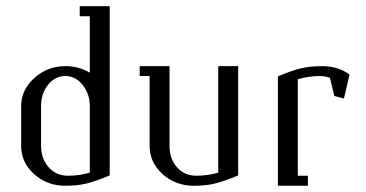

<svg xmlns="http://www.w3.org/2000/svg" viewBox="-20 -596 1173 616"><path d="M47.9 -127.9V-255.9Q47.9 -307.6 90.1 -345.7Q132.3 -383.8 189.9 -383.8Q232.9 -383.8 268.1 -362.8V-543.9H235.8V-576.2H332V-33.2Q287.1 -14.6 258.1 -7.3Q229 0 189.9 0Q130.9 0 89.4 -37.4Q47.9 -74.7 47.9 -127.9ZM111.8 -127.9Q111.8 -86.9 136 -59.6Q160.2 -32.2 198.2 -32.2Q233.9 -32.2 268.1 -42V-255.9Q268.1 -294.9 245.1 -323.5Q222.2 -352.1 189.9 -352.1Q156.7 -352.1 134.3 -324.2Q111.8 -296.4 111.8 -255.9Z M428.2 -352.1V-383.8H523.9V-127.9Q523.9 -86.4 547.9 -59.3Q571.8 -32.2 609.9 -32.2Q646 -32.2 680.2 -42V-383.8H744.1V-33.2Q699.2 -14.6 670.2 -7.3Q641.1 0 602.1 0Q543 0 501.5 -37.4Q460 -74.7 460 -127.9V-352.1Z M871.6 0V-351.1Q916 -369.6 945.1 -376.7Q974.1 -383.8 1013.7 -383.8Q1064 -383.8 1101.6 -356.9L1083.5 -279.8L1052.7 -288.1L1038.6 -346.2Q1023.9 -352.1 1005.9 -352.1Q971.7 -352.1 935.5 -341.8V-32.2H967.8V0Z"/></svg>

Font: Gawaa
Style: Regular
Weight: 400
Designer: T. Christopher White
Version: Version 1.0